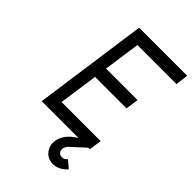

<svg xmlns="http://www.w3.org/2000/svg" viewBox="-266 -800 1112 1112"><g transform="rotate(45 290.5 -244.0)"><path d="M479 168 434 130Q433 131 431.5 132.5Q430 134 428 136Q417 147 401 147Q385 147 376 136Q366 123 369 107Q372 91 384 79L484 -13H414Q377 6 352 28Q313 64 306 109Q300 150 325 181Q350 212 391 212Q432 212 466 181Q470 178 473 175Q476 172 479 168ZM89 0H483L494 -78H174L208 -318H466L477 -397H219L251 -622H571L581 -700H187Z"/></g></svg>

Font: Unageo
Style: Regular-Italic
Weight: 400
Designer: Richard Sepsi
Foundry: Richard Sepsi
Version: Version 2.000